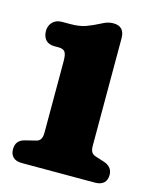

<svg xmlns="http://www.w3.org/2000/svg" viewBox="-108 -787 701 862"><g transform="rotate(15 242.0 -356.0)"><path d="M82.5 -544.5Q54.5 -544.5 41 -560.2Q27.5 -576 27.5 -601.5Q27.5 -626 43.5 -642.5Q59.5 -659 87 -659H124Q168.5 -659 197.5 -669.8Q226.5 -680.5 257 -696.5Q273.5 -705.5 286.2 -709Q299 -712.5 311.5 -712.5Q364 -712.5 364 -657V-157.5Q364 -138 370.2 -128.2Q376.5 -118.5 389 -114.5L429.5 -101.5Q471 -88.5 471 -50Q471 -27 457.5 -13.5Q444 0 415.5 0H77.5Q49 0 35.5 -13.5Q22 -27 22 -50Q22 -92 63.5 -102L114 -114.5Q139.5 -120.5 139.5 -157.5V-490Q139.5 -523 130.8 -533.8Q122 -544.5 101.5 -544.5Z"/></g></svg>

Font: Fraunces 72pt S100 Black
Style: Regular
Weight: 900
Version: Version 1.000; ttfautohint (v1.8.3)